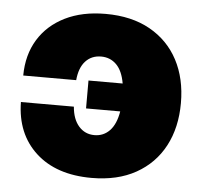

<svg xmlns="http://www.w3.org/2000/svg" viewBox="-45 -600 694 656"><g transform="rotate(5 302.0 -272.0)"><path d="M292 9.8Q170.9 9.8 100.8 -54.4Q30.8 -118.7 29.3 -227.5H210.9Q214.4 -184.6 235.6 -160.6Q256.8 -136.7 289.1 -136.7Q320.3 -136.7 341.6 -158.9Q362.8 -181.2 370.1 -225.1H252.9V-320.8H370.1Q362.8 -363.8 341.6 -385Q320.3 -406.2 289.1 -406.2Q256.3 -406.2 235.6 -383.8Q214.8 -361.3 210.9 -318.4H29.3Q29.8 -389.6 62 -442.1Q94.2 -494.6 153.1 -523.7Q211.9 -552.7 292 -552.7Q380.9 -552.7 444.1 -517.3Q507.3 -481.9 540.8 -418.7Q574.2 -355.5 574.2 -271.5Q574.2 -187.5 540.8 -124.3Q507.3 -61 444.1 -25.6Q380.9 9.8 292 9.8Z"/></g></svg>

Font: Inter Black
Style: Regular
Weight: 900
Designer: Rasmus Andersson
Foundry: rsms
Version: Version 4.000;git-a52131595